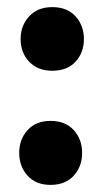

<svg xmlns="http://www.w3.org/2000/svg" viewBox="-20 -504 285 540"><path d="M38 -394Q38 -432 62 -458Q86 -484 127 -484Q169 -484 192.5 -458Q216 -432 216 -394Q216 -356 192.5 -330.5Q169 -305 127 -305Q86 -305 62 -330.5Q38 -356 38 -394ZM34 -74Q34 -112 57.5 -138Q81 -164 122 -164Q164 -164 187.5 -138Q211 -112 211 -74Q211 -36 187.5 -10Q164 16 122 16Q81 16 57.5 -10Q34 -36 34 -74Z"/></svg>

Font: Baloo Tammudu 2
Style: Bold
Weight: 700
Designer: Maithili Shingre, Omkar Shende and Ek Type
Foundry: Ek Type
Version: Version 1.640;hotconv 1.0.111;makeotfexe 2.5.65597; ttfautoh